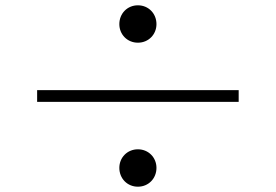

<svg xmlns="http://www.w3.org/2000/svg" viewBox="-20 -730 1040 724"><path d="M500 -569C540 -569 570 -600 570 -639C570 -679 540 -710 500 -710C460 -710 430 -679 430 -639C430 -600 460 -569 500 -569ZM880 -390H120V-346H880ZM500 -26C540 -26 570 -57 570 -97C570 -136 540 -167 500 -167C460 -167 430 -136 430 -97C430 -57 460 -26 500 -26Z"/></svg>

Font: Noto Serif CJK JP Medium
Style: Regular
Weight: 500
Designer: Ryoko NISHIZUKA 西塚涼子 (kana & ideographs); Frank Grießhammer (Latin, Greek & Cyrillic); Wenlong ZHANG 张文龙 (bopomofo); San
Foundry: Adobe Systems Incorporated
Version: Version 1.000;PS 1;hotconv 16.6.53;makeotf.lib2.5.65590